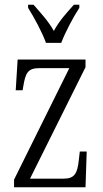

<svg xmlns="http://www.w3.org/2000/svg" viewBox="-20 -786 433 806"><path d="M173 -606H237C254 -651 288 -715 313 -753V-766H290C258 -730 229 -699 206 -656C182 -699 152 -730 121 -766H98V-753C122 -715 157 -651 173 -606ZM39 0H339L344 -150H315L311 -115C305 -59 294 -36 247 -36H106L339 -504V-536H54L46 -407H75L78 -425C87 -478 96 -500 145 -500H271L39 -32Z"/></svg>

Font: Noto Serif Armenian ExtraCondensed Light
Style: Regular
Weight: 300
Width: 2
Designer: Monotype Design Team
Foundry: Monotype Imaging Inc.
Version: Version 2.008